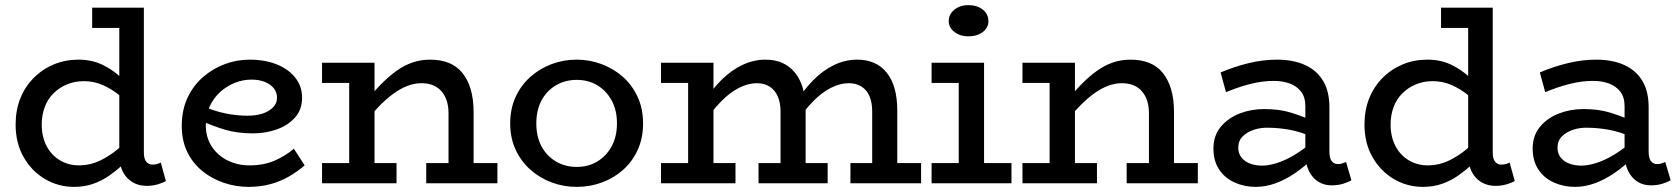

<svg xmlns="http://www.w3.org/2000/svg" viewBox="-20 -716 6559 750"><path d="M269 14Q208 14 156 -16.5Q104 -47 72.5 -102Q41 -157 41 -229Q41 -286 59.5 -332Q78 -378 112 -412Q146 -446 190.5 -464.5Q235 -483 286 -483Q338 -483 378 -464Q418 -445 448.5 -417Q479 -389 502 -361V-289Q478 -318 447.5 -343Q417 -368 382 -383.5Q347 -399 308 -399Q272 -399 242 -386.5Q212 -374 189.5 -352Q167 -330 155 -298.5Q143 -267 143 -230Q143 -182 162 -145.5Q181 -109 215.5 -89Q250 -69 293 -70Q334 -71 370.5 -88.5Q407 -106 439.5 -133Q472 -160 499 -187V-111Q481 -92 457.5 -70.5Q434 -49 406 -29.5Q378 -10 344 2Q310 14 269 14ZM553 10Q506 10 476 -22Q446 -54 446 -113V-686H542V-121Q542 -95 551.5 -84Q561 -73 575 -73Q586 -73 594 -75.5Q602 -78 608 -81L628 -9Q617 -2 596.5 4Q576 10 553 10ZM340 -607V-686H533V-607Z M951 14Q902 14 855.5 -1.5Q809 -17 771.5 -47Q734 -77 712 -121.5Q690 -166 690 -224Q690 -286 712.5 -334Q735 -382 773 -415Q811 -448 858 -465.5Q905 -483 955 -483Q1015 -483 1061 -464.5Q1107 -446 1133.5 -412.5Q1160 -379 1160 -334Q1160 -288 1132.5 -257Q1105 -226 1061 -210.5Q1017 -195 968 -195Q907 -195 858.5 -209.5Q810 -224 764 -245L763 -305Q816 -282 860.5 -273Q905 -264 947 -264Q979 -264 1004.5 -272Q1030 -280 1046 -296Q1062 -312 1062 -334Q1062 -366 1034 -385.5Q1006 -405 962 -405Q929 -405 897.5 -392.5Q866 -380 840.5 -357Q815 -334 799.5 -301.5Q784 -269 784 -227Q784 -178 808 -142.5Q832 -107 870.5 -88.5Q909 -70 954 -70Q1010 -70 1052.5 -88.5Q1095 -107 1128 -135L1170 -70Q1142 -46 1109.5 -27Q1077 -8 1037.5 3Q998 14 951 14Z M1732 0V-274Q1732 -301 1725 -322.5Q1718 -344 1704.5 -359.5Q1691 -375 1671.5 -383Q1652 -391 1626 -391Q1599 -391 1571.5 -380.5Q1544 -370 1516 -349.5Q1488 -329 1460.5 -300.5Q1433 -272 1405 -236V-316Q1437 -355 1467.5 -386Q1498 -417 1528.5 -439Q1559 -461 1591.5 -472Q1624 -483 1660 -483Q1701 -483 1732.5 -470.5Q1764 -458 1785.5 -432Q1807 -406 1818.5 -367.5Q1830 -329 1830 -277V0ZM1238 0V-79H1529V0ZM1344 0V-471H1443V0ZM1238 -392V-471H1422V-392ZM1645 0V-79H1923V0Z M2233 14Q2181 14 2134.5 -3.5Q2088 -21 2051.5 -53.5Q2015 -86 1994 -131.5Q1973 -177 1973 -234Q1973 -291 1994 -337Q2015 -383 2051.5 -415.5Q2088 -448 2134.5 -465.5Q2181 -483 2233 -483Q2283 -483 2330 -465.5Q2377 -448 2413.5 -415.5Q2450 -383 2471 -337Q2492 -291 2492 -234Q2492 -177 2471.5 -131.5Q2451 -86 2415 -53.5Q2379 -21 2332 -3.5Q2285 14 2233 14ZM2233 -64Q2278 -64 2313 -85Q2348 -106 2369 -144Q2390 -182 2390 -234Q2390 -286 2369 -324Q2348 -362 2313 -383Q2278 -404 2233 -404Q2188 -404 2152 -383Q2116 -362 2095.5 -324Q2075 -286 2075 -234Q2075 -182 2095.5 -144Q2116 -106 2152 -85Q2188 -64 2233 -64Z M2562 -392V-471H2739V-392ZM2668 -22V-471H2767V-22ZM2562 0V-79H2853V0ZM3029 -22V-280Q3029 -314 3018.5 -338.5Q3008 -363 2987.5 -377Q2967 -391 2936 -391Q2902 -391 2866 -372.5Q2830 -354 2796 -319Q2762 -284 2729 -236V-316Q2761 -367 2799 -404.5Q2837 -442 2880.5 -462.5Q2924 -483 2970 -483Q3007 -483 3035.5 -470.5Q3064 -458 3085 -432.5Q3106 -407 3116.5 -370Q3127 -333 3127 -283V-22ZM2943 0V-79H3213V0ZM3387 -22V-280Q3387 -305 3381.5 -325.5Q3376 -346 3364.5 -360.5Q3353 -375 3335.5 -383Q3318 -391 3295 -391Q3261 -391 3225 -372.5Q3189 -354 3155 -319Q3121 -284 3089 -236V-316Q3121 -367 3158.5 -404.5Q3196 -442 3239 -462.5Q3282 -483 3329 -483Q3365 -483 3394 -470.5Q3423 -458 3443.5 -432.5Q3464 -407 3474.5 -370Q3485 -333 3485 -283V-22ZM3302 0V-79H3578V0Z M3725 -22V-471H3824V-22ZM3619 0V-79H3931V0ZM3619 -392V-471H3801V-392ZM3762 -574Q3731 -574 3708.5 -591Q3686 -608 3686 -633Q3686 -661 3708.5 -678.5Q3731 -696 3762 -696Q3797 -696 3819 -678.5Q3841 -661 3841 -633Q3841 -608 3819 -591Q3797 -574 3762 -574Z M4468 0V-274Q4468 -301 4461 -322.5Q4454 -344 4440.5 -359.5Q4427 -375 4407.5 -383Q4388 -391 4362 -391Q4335 -391 4307.5 -380.5Q4280 -370 4252 -349.5Q4224 -329 4196.5 -300.5Q4169 -272 4141 -236V-316Q4173 -355 4203.5 -386Q4234 -417 4264.5 -439Q4295 -461 4327.5 -472Q4360 -483 4396 -483Q4437 -483 4468.5 -470.5Q4500 -458 4521.5 -432Q4543 -406 4554.5 -367.5Q4566 -329 4566 -277V0ZM3974 0V-79H4265V0ZM4080 0V-471H4179V0ZM3974 -392V-471H4158V-392ZM4381 0V-79H4659V0Z M5181 8Q5152 8 5129 -6.5Q5106 -21 5092.5 -49Q5079 -77 5079 -116V-301Q5079 -337 5062 -358.5Q5045 -380 5017.5 -390Q4990 -400 4956 -400Q4911 -400 4864 -388Q4817 -376 4769 -356L4748 -433Q4802 -456 4858 -469.5Q4914 -483 4968 -483Q5032 -483 5078 -462Q5124 -441 5148.5 -400Q5173 -359 5173 -297V-124Q5173 -98 5182 -86.5Q5191 -75 5207 -75Q5216 -75 5224 -78Q5232 -81 5238 -83L5259 -12Q5248 -5 5227.5 1.5Q5207 8 5181 8ZM4885 14Q4841 14 4803 -3Q4765 -20 4742.5 -53.5Q4720 -87 4720 -136Q4720 -186 4748.5 -220.5Q4777 -255 4822 -272.5Q4867 -290 4918 -290Q4977 -290 5021 -276.5Q5065 -263 5112 -243V-179Q5059 -202 5015.5 -209.5Q4972 -217 4935 -217Q4904 -218 4877.5 -209Q4851 -200 4834 -183Q4817 -166 4817 -139Q4817 -116 4830 -100Q4843 -84 4864.5 -76.5Q4886 -69 4910 -69Q4936 -69 4969 -79.5Q5002 -90 5038.5 -112Q5075 -134 5112 -167L5110 -99Q5076 -65 5038.5 -39.5Q5001 -14 4962.5 0Q4924 14 4885 14Z M5538 14Q5477 14 5425 -16.5Q5373 -47 5341.5 -102Q5310 -157 5310 -229Q5310 -286 5328.5 -332Q5347 -378 5381 -412Q5415 -446 5459.5 -464.5Q5504 -483 5555 -483Q5607 -483 5647 -464Q5687 -445 5717.5 -417Q5748 -389 5771 -361V-289Q5747 -318 5716.5 -343Q5686 -368 5651 -383.5Q5616 -399 5577 -399Q5541 -399 5511 -386.5Q5481 -374 5458.5 -352Q5436 -330 5424 -298.5Q5412 -267 5412 -230Q5412 -182 5431 -145.5Q5450 -109 5484.5 -89Q5519 -69 5562 -70Q5603 -71 5639.5 -88.5Q5676 -106 5708.5 -133Q5741 -160 5768 -187V-111Q5750 -92 5726.5 -70.5Q5703 -49 5675 -29.5Q5647 -10 5613 2Q5579 14 5538 14ZM5822 10Q5775 10 5745 -22Q5715 -54 5715 -113V-686H5811V-121Q5811 -95 5820.5 -84Q5830 -73 5844 -73Q5855 -73 5863 -75.5Q5871 -78 5877 -81L5897 -9Q5886 -2 5865.5 4Q5845 10 5822 10ZM5609 -607V-686H5802V-607Z M6428 8Q6399 8 6376 -6.5Q6353 -21 6339.5 -49Q6326 -77 6326 -116V-301Q6326 -337 6309 -358.5Q6292 -380 6264.5 -390Q6237 -400 6203 -400Q6158 -400 6111 -388Q6064 -376 6016 -356L5995 -433Q6049 -456 6105 -469.5Q6161 -483 6215 -483Q6279 -483 6325 -462Q6371 -441 6395.5 -400Q6420 -359 6420 -297V-124Q6420 -98 6429 -86.5Q6438 -75 6454 -75Q6463 -75 6471 -78Q6479 -81 6485 -83L6506 -12Q6495 -5 6474.5 1.5Q6454 8 6428 8ZM6132 14Q6088 14 6050 -3Q6012 -20 5989.5 -53.5Q5967 -87 5967 -136Q5967 -186 5995.5 -220.5Q6024 -255 6069 -272.5Q6114 -290 6165 -290Q6224 -290 6268 -276.5Q6312 -263 6359 -243V-179Q6306 -202 6262.5 -209.5Q6219 -217 6182 -217Q6151 -218 6124.5 -209Q6098 -200 6081 -183Q6064 -166 6064 -139Q6064 -116 6077 -100Q6090 -84 6111.5 -76.5Q6133 -69 6157 -69Q6183 -69 6216 -79.5Q6249 -90 6285.5 -112Q6322 -134 6359 -167L6357 -99Q6323 -65 6285.5 -39.5Q6248 -14 6209.5 0Q6171 14 6132 14Z"/></svg>

Font: BioRhyme ExtraBold
Style: Regular
Weight: 400
Version: Version 1.600;gftools[0.9.33]